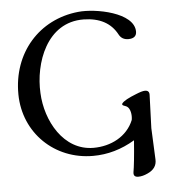

<svg xmlns="http://www.w3.org/2000/svg" viewBox="-52 -658 733 817"><g transform="rotate(-5 314.5 -249.0)"><path d="M579 -89 584 -229C585 -243 579 -250 566 -250C557 -250 544 -246 527 -239C494 -226 473 -215 465 -204C463 -200 465 -197 470 -195C478 -192 483 -190 484 -189C498 -180 503 -153 499 -131C471 -62 401 -27 327 -27C199 -27 127 -160 122 -279C115 -406 174 -577 332 -575C400 -574 448 -549 475 -498C483 -483 496 -475 515 -475C538 -475 550 -485 550 -504C550 -586 386 -617 312 -609C144 -592 26 -459 28 -281C30 -116 158 7 322 7C385 7 444 -10 501 -44C496 24 491 69 487 91C485 105 491 112 506 112C518 112 531 109 546 102C573 90 586 71 585 46Z"/></g></svg>

Font: GFS Ignacio
Style: Regular
Weight: 400
Designer: George D. Matthiopoulos
Foundry: George D. Matthiopoulos
Version: Version 1.000